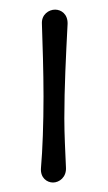

<svg xmlns="http://www.w3.org/2000/svg" viewBox="-20 -385 228 405"><path d="M119.1 -32.2C117.7 -66.4 115.7 -100.6 115.7 -135.3C115.7 -200.7 119.1 -267.1 122.6 -335C123 -355.5 108.9 -364.7 96.2 -364.7C83 -364.7 67.4 -354.5 68.4 -335C69.8 -291 71.8 -235.8 71.8 -181.6C71.8 -125 69.8 -68.8 66.4 -30.3C64.9 -9.8 79.1 0 91.8 0C105 0 120.6 -11.2 119.1 -32.2Z"/></svg>

Font: Pompiere 
Style: Regular
Weight: 400
Designer: Karolina Lach
Foundry: Sorkin Type Co.
Version: Version 1.001